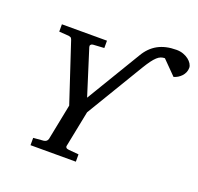

<svg xmlns="http://www.w3.org/2000/svg" viewBox="-130 -894 1070 1036"><g transform="rotate(20 405.0 -376.5)"><path d="M810.1 -685.1Q810.1 -670.4 804.7 -658.2Q799.3 -646 790.5 -636.5Q781.7 -627 770.3 -620.1Q758.8 -613.3 747.1 -609.9L668.9 -689Q657.2 -689 646.5 -685.1Q635.7 -681.2 624.5 -670.9Q613.3 -660.6 600.3 -643.1Q587.4 -625.5 570.8 -598.1L374 -271L333 -65.9Q330.6 -58.6 335 -53.2Q339.4 -47.9 352.1 -46.9L408.2 -42V0H147.9V-42L206.1 -46.9Q214.8 -47.9 221.2 -52.5Q227.5 -57.1 230 -65.9L271 -272L159.2 -609.9Q155.8 -619.6 150.6 -621.8Q145.5 -624 140.1 -625L84 -628.9V-670.9H342.8V-628.9L278.8 -625Q270.5 -624 266.4 -618.7Q262.2 -613.3 265.1 -605L347.2 -345.2L534.2 -655.8Q562.5 -704.6 606.4 -728.8Q650.4 -752.9 712.9 -752.9Q733.9 -752.9 751.7 -746.6Q769.5 -740.2 782.5 -730.2Q795.4 -720.2 802.7 -708.3Q810.1 -696.3 810.1 -685.1Z"/></g></svg>

Font: Charis SIL Afr
Style: Italic
Weight: 400
Italic angle: -11°
Foundry: SIL International
Version: Version 5.000